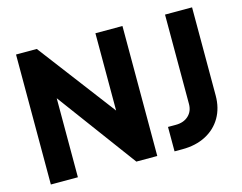

<svg xmlns="http://www.w3.org/2000/svg" viewBox="-102 -904 1341 1063"><g transform="rotate(-15 569.0 -372.5)"><path d="M66 -745H185L521 -302V-745H676V0H556L221 -453V0H66ZM775 -140H820Q865 -140 892.5 -165.5Q920 -191 920 -233V-745H1075V-240Q1075 -168 1043.5 -114Q1012 -60 954.5 -30Q897 0 820 0H775Z"/></g></svg>

Font: Evergrow Sans 
Style: ExtraBold
Weight: 800
Foundry: 10Web
Version: Version 1.000